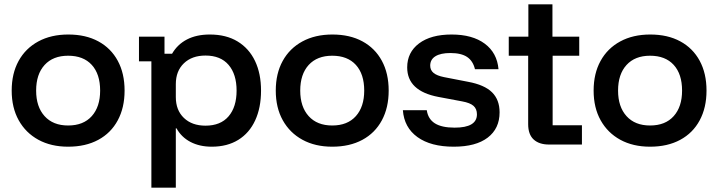

<svg xmlns="http://www.w3.org/2000/svg" viewBox="-20 -670 3329 890"><path d="M295.8 10Q216.7 10 157.9 -22.1Q99.2 -54.2 66.7 -112.5Q34.2 -170.8 34.2 -250Q34.2 -329.2 66.2 -387.5Q98.3 -445.8 157.5 -477.9Q216.7 -510 296.7 -510Q377.5 -510 435.8 -478.3Q494.2 -446.7 525.8 -388.3Q557.5 -330 557.5 -250Q557.5 -170.8 525.8 -112.1Q494.2 -53.3 435.4 -21.7Q376.7 10 295.8 10ZM295.8 -88.3Q366.7 -88.3 405.4 -131.7Q444.2 -175 444.2 -250Q444.2 -326.7 405.4 -369.2Q366.7 -411.7 295.8 -411.7Q225.8 -411.7 186.7 -368.8Q147.5 -325.8 147.5 -250Q147.5 -175 186.7 -131.7Q225.8 -88.3 295.8 -88.3Z M681.7 200V-385.8H624.2V-500H742.5V-420.8H777.5Q802.5 -464.2 846.7 -487.1Q890.8 -510 952.5 -510Q1028.3 -510 1081.2 -477.9Q1134.2 -445.8 1162.1 -387.5Q1190 -329.2 1190 -250Q1190 -170.8 1162.9 -112.1Q1135.8 -53.3 1084.6 -21.7Q1033.3 10 961.7 10Q905 10 862.9 -12.1Q820.8 -34.2 798.3 -75H795V200ZM932.5 -87.5Q1002.5 -87.5 1039.6 -130.8Q1076.7 -174.2 1076.7 -250Q1076.7 -325.8 1039.6 -369.2Q1002.5 -412.5 932.5 -412.5Q870 -412.5 832.5 -376.7Q795 -340.8 795 -280V-220Q795 -159.2 832.5 -123.3Q870 -87.5 932.5 -87.5Z M1520 10Q1440.8 10 1382.1 -22.1Q1323.3 -54.2 1290.8 -112.5Q1258.3 -170.8 1258.3 -250Q1258.3 -329.2 1290.4 -387.5Q1322.5 -445.8 1381.7 -477.9Q1440.8 -510 1520.8 -510Q1601.7 -510 1660 -478.3Q1718.3 -446.7 1750 -388.3Q1781.7 -330 1781.7 -250Q1781.7 -170.8 1750 -112.1Q1718.3 -53.3 1659.6 -21.7Q1600.8 10 1520 10ZM1520 -88.3Q1590.8 -88.3 1629.6 -131.7Q1668.3 -175 1668.3 -250Q1668.3 -326.7 1629.6 -369.2Q1590.8 -411.7 1520 -411.7Q1450 -411.7 1410.8 -368.8Q1371.7 -325.8 1371.7 -250Q1371.7 -175 1410.8 -131.7Q1450 -88.3 1520 -88.3Z M2083.3 10Q1976.7 10 1915 -34.6Q1853.3 -79.2 1847.5 -159.2H1958.3Q1964.2 -118.3 1995.8 -98.3Q2027.5 -78.3 2087.5 -78.3Q2190.8 -78.3 2190.8 -140Q2190.8 -165 2175 -179.2Q2159.2 -193.3 2122.5 -200L2011.7 -220.8Q1867.5 -248.3 1867.5 -357.5Q1867.5 -427.5 1922.5 -468.8Q1977.5 -510 2073.3 -510Q2170 -510 2227.1 -467.5Q2284.2 -425 2290.8 -349.2H2181.7Q2172.5 -387.5 2145.4 -405.8Q2118.3 -424.2 2067.5 -424.2Q2022.5 -424.2 1998.3 -409.2Q1974.2 -394.2 1974.2 -365.8Q1974.2 -345 1989.6 -332.1Q2005 -319.2 2038.3 -312.5L2150 -290.8Q2225.8 -276.7 2260.8 -242.1Q2295.8 -207.5 2295.8 -149.2Q2295.8 -74.2 2240.8 -32.1Q2185.8 10 2083.3 10Z M2525 0Q2479.2 0 2453.8 -23.3Q2428.3 -46.7 2428.3 -94.2V-411.7H2338.3V-500H2429.2V-650H2540.8V-500H2665V-411.7H2541.7V-89.2H2677.5V0Z M2993.3 10Q2914.2 10 2855.4 -22.1Q2796.7 -54.2 2764.2 -112.5Q2731.7 -170.8 2731.7 -250Q2731.7 -329.2 2763.8 -387.5Q2795.8 -445.8 2855 -477.9Q2914.2 -510 2994.2 -510Q3075 -510 3133.3 -478.3Q3191.7 -446.7 3223.3 -388.3Q3255 -330 3255 -250Q3255 -170.8 3223.3 -112.1Q3191.7 -53.3 3132.9 -21.7Q3074.2 10 2993.3 10ZM2993.3 -88.3Q3064.2 -88.3 3102.9 -131.7Q3141.7 -175 3141.7 -250Q3141.7 -326.7 3102.9 -369.2Q3064.2 -411.7 2993.3 -411.7Q2923.3 -411.7 2884.2 -368.8Q2845 -325.8 2845 -250Q2845 -175 2884.2 -131.7Q2923.3 -88.3 2993.3 -88.3Z"/></svg>

Font: Funnel Display Medium
Style: Regular
Weight: 500
Designer: NORD ID, Kristian Moeller
Foundry: Dicotype
Version: Version 1.000